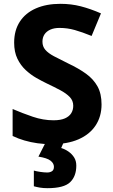

<svg xmlns="http://www.w3.org/2000/svg" viewBox="-20 -744 591 1004"><path d="M511 -198Q511 -135 480 -88Q449 -41 390.5 -15.5Q332 10 248 10Q211 10 175.5 5Q140 0 107.5 -9.5Q75 -19 46 -33V-174Q97 -152 151.5 -133.5Q206 -115 260 -115Q297 -115 319.5 -125Q342 -135 352.5 -152Q363 -169 363 -191Q363 -218 344.5 -237Q326 -256 295 -272.5Q264 -289 224 -308Q199 -320 170 -336.5Q141 -353 114.5 -377.5Q88 -402 71 -437Q54 -472 54 -521Q54 -585 83.5 -630.5Q113 -676 167.5 -700Q222 -724 296 -724Q352 -724 402.5 -711Q453 -698 508 -674L459 -556Q410 -576 371 -587Q332 -598 291 -598Q263 -598 243 -589Q223 -580 212.5 -564Q202 -548 202 -526Q202 -501 217 -483.5Q232 -466 262 -450Q292 -434 337 -412Q392 -386 430.5 -358Q469 -330 490 -292Q511 -254 511 -198ZM379 122Q379 178 346.5 209Q314 240 228 240Q206 240 188.5 237Q171 234 157 230V148Q171 152 191.5 155Q212 158 227 158Q241 158 251.5 151.5Q262 145 262 128Q262 110 244 96Q226 82 181 75L219 0H313L300 30Q320 36 338 48.5Q356 61 367.5 79Q379 97 379 122Z"/></svg>

Font: Noto Sans Sinhala
Style: Regular
Weight: 400
Designer: Jelle Bosma - Monotype Design Team
Foundry: Monotype Imaging Inc.
Version: Version 2.006